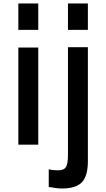

<svg xmlns="http://www.w3.org/2000/svg" viewBox="-20 -828 608 1099"><path d="M85 0ZM85 -808H199V-657H85ZM85 -556H199V0H85ZM369 -808H483V-657H369ZM259 242V141Q282 147 312 147Q345 147 357 129Q369 111 369 60V-558H483V95Q483 179 449 215Q415 251 334 251Q308 251 259 242Z"/></svg>

Font: Biryani SemiBold
Style: Regular
Weight: 600
Designer: Dan Reynolds and Mathieu Réguer
Foundry: Dan Reynolds and Mathieu Réguer
Version: Version 1.004; ttfautohint (v1.1) -l 5 -r 5 -G 72 -x 0 -D la